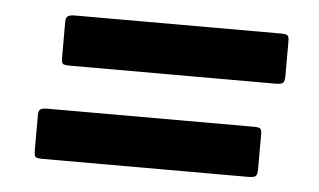

<svg xmlns="http://www.w3.org/2000/svg" viewBox="-33 -576 626 377"><g transform="rotate(5 280.0 -387.0)"><path d="M101.5 -530.5H506.5Q517.5 -530.5 520.2 -528Q523 -525.5 523 -516.5V-448Q523 -439 520.2 -435.2Q517.5 -431.5 505 -431.5H100Q88 -431.5 85.5 -434Q83 -436.5 83 -446.5V-516.5Q83 -525 87.2 -527.8Q91.5 -530.5 101.5 -530.5ZM64 -343.5H469Q480 -343.5 482.8 -341Q485.5 -338.5 485.5 -329.5V-261Q485.5 -252 482.8 -248.2Q480 -244.5 467.5 -244.5H62.5Q50.5 -244.5 48 -247.2Q45.5 -250 45.5 -259.5V-329.5Q45.5 -338.5 49.5 -341Q53.5 -343.5 64 -343.5Z"/></g></svg>

Font: Besley* Condensed Heavy
Style: Italic
Weight: 800
Width: 3
Italic angle: -13°
Designer: Owen Earl
Foundry: indestructible type*
Version: Version 3.000; ttfautohint (v1.8.3)